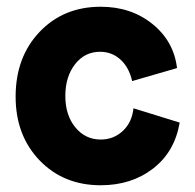

<svg xmlns="http://www.w3.org/2000/svg" viewBox="-20 -532 572 564"><path d="M275.9 12.2Q166.5 12.2 96.2 -61Q25.9 -134.3 25.9 -248Q25.9 -364.3 96.2 -438.2Q166.5 -512.2 275.9 -512.2Q365.2 -512.2 428 -461.4Q490.7 -410.6 500 -332L368.2 -293.9Q358.9 -334.5 333.7 -357.2Q308.6 -379.9 273.9 -379.9Q229 -379.9 200.4 -343.3Q171.9 -306.6 171.9 -250Q171.9 -193.8 201.2 -158Q230.5 -122.1 275.9 -122.1Q313.5 -122.1 340.6 -147.2Q367.7 -172.4 372.1 -213.9L507.8 -171.9Q493.2 -85.9 429.7 -36.9Q366.2 12.2 275.9 12.2Z"/></svg>

Font: Apfel Grotezk
Style: Bold
Weight: 700
Designer: Luigi Gorlero
Foundry: Collletttivo
Version: Version 2.000;FEAKit 1.0